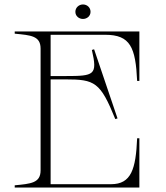

<svg xmlns="http://www.w3.org/2000/svg" viewBox="-20 -841 743 861"><path d="M452 -685C565 -685 588 -628 595 -478H605V-700H46V-690C119 -683 162 -680 162 -623V-77C162 -20 118 -17 46 -10V0H605V-221H595C589 -83 569 -15 478 -15H207V-485H274C405 -485 430 -473 497 -307L507 -310L402 -620L392 -617C418 -504 403 -500 274 -500H207V-685ZM386 -788C386 -808 370 -821 352 -821C334 -821 318 -807 318 -788C318 -769 334 -756 352 -756C370 -756 386 -769 386 -788Z"/></svg>

Font: Sprat Thin
Style: Regular
Weight: 100
Designer: Ethan Nakache
Foundry: Collletttivo
Version: Version 2.000;Glyphs 3.2 (3217)